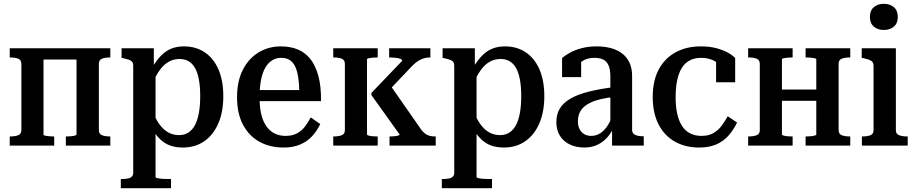

<svg xmlns="http://www.w3.org/2000/svg" viewBox="-20 -763 4796 1006"><path d="M92 -81V-428Q92 -449 75.5 -455.5Q59 -462 32 -462H31V-510H208V-57Q208 -54 217 -52Q226 -50 238.5 -49Q251 -48 261 -48H264V0H31V-48H32Q59 -48 75.5 -54.5Q92 -61 92 -81ZM381 -58V-510H558V-462H557Q531 -462 514.5 -455.5Q498 -449 498 -429V-81Q498 -61 514.5 -54.5Q531 -48 557 -48H558V0H325V-48H328Q338 -48 350.5 -49Q363 -50 372 -52.5Q381 -55 381 -58ZM158 -451V-510H444V-451Z M876 223H613V175H618Q636 175 649.5 172.5Q663 170 670.5 162.5Q678 155 678 143V-418Q678 -432 672.5 -439Q667 -446 655.5 -450Q644 -454 626 -458L617 -460V-510H786V-392L795 -383V166Q795 168 805.5 170.5Q816 173 831 174Q846 175 861 175H876ZM938 10Q901 10 871.5 -0.5Q842 -11 818.5 -34Q795 -57 773 -94L778 -183Q795 -140 815.5 -111.5Q836 -83 862 -69Q888 -55 918 -55Q946 -55 967 -68.5Q988 -82 1001.5 -107.5Q1015 -133 1022 -171Q1029 -209 1029 -259Q1029 -307 1022.5 -344Q1016 -381 1002.5 -405.5Q989 -430 968.5 -442Q948 -454 921 -454Q890 -454 864 -439.5Q838 -425 816.5 -395Q795 -365 776 -320L774 -404Q797 -443 821.5 -469Q846 -495 876 -507.5Q906 -520 944 -520Q1006 -520 1052.5 -489Q1099 -458 1124.5 -399.5Q1150 -341 1150 -259Q1150 -176 1123.5 -115.5Q1097 -55 1049.5 -22.5Q1002 10 938 10Z M1340 -252Q1340 -200 1349.5 -162Q1359 -124 1377 -99.5Q1395 -75 1420 -63Q1445 -51 1476 -51Q1511 -51 1535.5 -64Q1560 -77 1577.5 -99.5Q1595 -122 1608 -148L1658 -113Q1641 -77 1615 -49Q1589 -21 1552 -5.5Q1515 10 1466 10Q1394 10 1339 -20.5Q1284 -51 1253 -110Q1222 -169 1222 -253Q1222 -338 1252.5 -397.5Q1283 -457 1335 -488.5Q1387 -520 1452 -520Q1501 -520 1540 -504Q1579 -488 1606 -454Q1633 -420 1648 -365.5Q1663 -311 1662 -233H1320V-291H1572L1549 -267Q1548 -323 1542 -360.5Q1536 -398 1524 -419.5Q1512 -441 1494.5 -450.5Q1477 -460 1453 -460Q1428 -460 1407 -447.5Q1386 -435 1371 -410Q1356 -385 1348 -345.5Q1340 -306 1340 -252Z M1787 -81V-428Q1787 -449 1770.5 -455.5Q1754 -462 1727 -462H1726V-510H1959V-462H1956Q1946 -462 1933.5 -461Q1921 -460 1912 -458Q1903 -456 1903 -452V-58Q1903 -55 1912 -52.5Q1921 -50 1933.5 -49Q1946 -48 1956 -48H1959V0H1726V-48H1727Q1754 -48 1770.5 -54.5Q1787 -61 1787 -81ZM2263 0H2021V-48H2023Q2033 -48 2045 -49Q2057 -50 2065.5 -52.5Q2074 -55 2074 -58L1926 -265V-276L2087 -444Q2087 -452 2076 -455.5Q2065 -459 2050.5 -460.5Q2036 -462 2024 -462H2019V-510H2235V-462H2232Q2215 -462 2199.5 -457Q2184 -452 2170 -443Q2156 -434 2141 -419L2006 -277L2019 -325L2189 -81Q2200 -68 2210 -61Q2220 -54 2232.5 -51Q2245 -48 2259 -48H2263Z M2558 223H2295V175H2300Q2318 175 2331.5 172.5Q2345 170 2352.5 162.5Q2360 155 2360 143V-418Q2360 -432 2354.5 -439Q2349 -446 2337.5 -450Q2326 -454 2308 -458L2299 -460V-510H2468V-392L2477 -383V166Q2477 168 2487.5 170.5Q2498 173 2513 174Q2528 175 2543 175H2558ZM2620 10Q2583 10 2553.5 -0.5Q2524 -11 2500.5 -34Q2477 -57 2455 -94L2460 -183Q2477 -140 2497.5 -111.5Q2518 -83 2544 -69Q2570 -55 2600 -55Q2628 -55 2649 -68.5Q2670 -82 2683.5 -107.5Q2697 -133 2704 -171Q2711 -209 2711 -259Q2711 -307 2704.5 -344Q2698 -381 2684.5 -405.5Q2671 -430 2650.5 -442Q2630 -454 2603 -454Q2572 -454 2546 -439.5Q2520 -425 2498.5 -395Q2477 -365 2458 -320L2456 -404Q2479 -443 2503.5 -469Q2528 -495 2558 -507.5Q2588 -520 2626 -520Q2688 -520 2734.5 -489Q2781 -458 2806.5 -399.5Q2832 -341 2832 -259Q2832 -176 2805.5 -115.5Q2779 -55 2731.5 -22.5Q2684 10 2620 10Z M3200 -307V-255Q3159 -251 3127.5 -243.5Q3096 -236 3073.5 -225Q3051 -214 3036.5 -200Q3022 -186 3015 -167.5Q3008 -149 3008 -126Q3008 -103 3017 -86Q3026 -69 3041.5 -60Q3057 -51 3078 -51Q3104 -51 3126 -65.5Q3148 -80 3165 -107Q3182 -134 3195 -171L3202 -112Q3188 -73 3164.5 -46Q3141 -19 3110.5 -4.5Q3080 10 3042 10Q2999 10 2965.5 -6Q2932 -22 2913.5 -52Q2895 -82 2895 -123Q2895 -164 2913 -194Q2931 -224 2968.5 -246Q3006 -268 3063.5 -282.5Q3121 -297 3200 -307ZM3187 0V-104L3178 -106V-361Q3178 -399 3168.5 -420.5Q3159 -442 3140.5 -451Q3122 -460 3095 -460Q3056 -460 3030.5 -442.5Q3005 -425 2990 -399Q2985 -410 2986.5 -419.5Q2988 -429 2993 -437Q2998 -445 3006.5 -450.5Q3015 -456 3025 -460V-359H2925V-459Q2939 -471 2964 -485.5Q2989 -500 3025.5 -510Q3062 -520 3107 -520Q3145 -520 3178.5 -511.5Q3212 -503 3237.5 -484.5Q3263 -466 3277.5 -436.5Q3292 -407 3292 -364V-82Q3292 -70 3299.5 -62.5Q3307 -55 3320 -52Q3333 -49 3351 -49H3353V0Z M3655 -51Q3693 -51 3718.5 -66Q3744 -81 3762 -105.5Q3780 -130 3793 -154L3842 -121Q3823 -82 3797 -52.5Q3771 -23 3733.5 -6.5Q3696 10 3643 10Q3571 10 3516 -21Q3461 -52 3430.5 -111.5Q3400 -171 3400 -255Q3400 -340 3431.5 -399Q3463 -458 3520 -489Q3577 -520 3652 -520Q3698 -520 3733.5 -510.5Q3769 -501 3794 -487Q3819 -473 3832 -459V-332H3732V-456Q3743 -455 3751.5 -449.5Q3760 -444 3765 -435Q3770 -426 3771.5 -415.5Q3773 -405 3771 -394Q3755 -426 3724.5 -443Q3694 -460 3654 -460Q3610 -460 3580 -437.5Q3550 -415 3535 -369Q3520 -323 3520 -254Q3520 -202 3529 -164Q3538 -126 3555 -101Q3572 -76 3597.5 -63.5Q3623 -51 3655 -51Z M3961 -81V-428Q3961 -449 3944.5 -455.5Q3928 -462 3901 -462H3900V-510H4133V-462H4130Q4120 -462 4107.5 -461Q4095 -460 4086 -458Q4077 -456 4077 -452V-58Q4077 -55 4086 -52.5Q4095 -50 4107.5 -49Q4120 -48 4130 -48H4133V0H3900V-48H3901Q3928 -48 3944.5 -54.5Q3961 -61 3961 -81ZM4257 -58V-452Q4257 -456 4248 -458Q4239 -460 4226.5 -461Q4214 -462 4204 -462H4201V-510H4435V-462H4433Q4407 -462 4390.5 -455.5Q4374 -449 4374 -429V-81Q4374 -61 4390.5 -54.5Q4407 -48 4433 -48H4435V0H4201V-48H4204Q4214 -48 4226.5 -49Q4239 -50 4248 -52.5Q4257 -55 4257 -58ZM4027 -235V-294H4314V-235Z M4611 -606Q4579 -606 4558.5 -623.5Q4538 -641 4538 -674Q4538 -708 4558.5 -725.5Q4579 -743 4611 -743Q4643 -743 4663.5 -725.5Q4684 -708 4684 -674Q4684 -641 4663.5 -623.5Q4643 -606 4611 -606ZM4674 -510V-80Q4674 -61 4691 -54.5Q4708 -48 4735 -48H4736V0H4496V-48H4497Q4524 -48 4540.5 -54.5Q4557 -61 4557 -80V-418Q4557 -437 4544.5 -444.5Q4532 -452 4505 -458L4495 -460V-510Z"/></svg>

Font: Roboto Serif 28pt Condensed Medium
Style: Regular
Weight: 500
Width: 3
Designer: Greg Gazdowicz
Foundry: Commercial Type
Version: Version 1.008